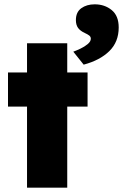

<svg xmlns="http://www.w3.org/2000/svg" viewBox="-20 -868 569 888"><path d="M105 0V-375H17V-533H105V-668H291V-533H385V-375H291V0ZM367 -569 319 -629Q333 -634 352 -643Q371 -652 385.5 -664Q400 -676 400 -689Q400 -698 393 -703.5Q386 -709 373 -715Q351 -725 341 -739Q331 -753 331 -775Q331 -812 356 -830Q381 -848 418 -848Q464 -848 496.5 -821.5Q529 -795 529 -741Q529 -674 485.5 -631.5Q442 -589 367 -569Z"/></svg>

Font: Lexend Deca ExtraBold
Style: Regular
Weight: 800
Designer: Bonnie Shaver-Troup, Thomas Jockin
Foundry: Lexend
Version: Version 1.008; ttfautohint (v1.8.4.7-5d5b)